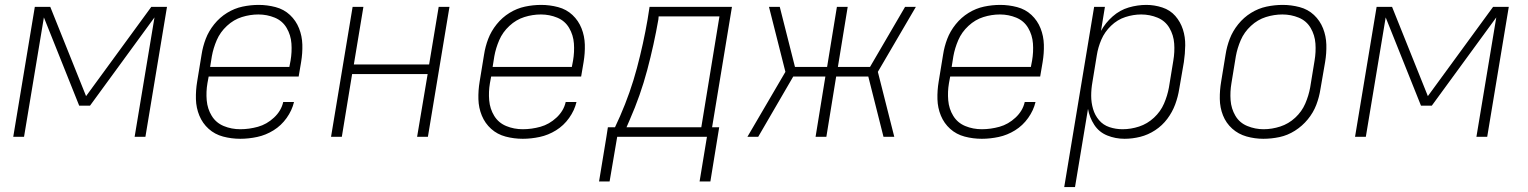

<svg xmlns="http://www.w3.org/2000/svg" viewBox="-20 -558 6232 783"><path d="M34 0H78L159 -487L303 -127H347L610 -487L529 0H573L661 -530H597L331 -166L185 -530H122Z M960 8Q994 8 1029 0.5Q1064 -7 1095.5 -26.5Q1127 -46 1149 -77Q1171 -108 1179 -142H1135Q1127 -106 1097.5 -78.5Q1068 -51 1032 -41Q996 -31 960 -31Q924 -31 892.5 -44Q861 -57 843.5 -85.5Q826 -114 823 -149Q820 -184 826 -219L831 -246H1198L1208 -305Q1214 -341 1213 -376Q1212 -411 1199.5 -442.5Q1187 -474 1162.5 -497Q1138 -520 1104 -529Q1070 -538 1035 -538Q1002 -538 969 -531Q936 -524 906 -505.5Q876 -487 853.5 -459Q831 -431 819 -399.5Q807 -368 802 -335L784 -225Q778 -189 779 -153.5Q780 -118 793 -86.5Q806 -55 831 -32.5Q856 -10 890 -1Q924 8 960 8ZM1160 -285H837L844 -329Q850 -362 864 -394.5Q878 -427 905.5 -452.5Q933 -478 966.5 -488.5Q1000 -499 1034 -499Q1069 -499 1100.5 -486Q1132 -473 1149 -444Q1166 -415 1168.5 -380.5Q1171 -346 1165 -311Z M1330 0H1374L1416 -256H1724L1681 0H1725L1813 -530H1769L1730 -295H1423L1462 -530H1418Z M2112 8Q2146 8 2181 0.5Q2216 -7 2247.5 -26.5Q2279 -46 2301 -77Q2323 -108 2331 -142H2287Q2279 -106 2249.5 -78.5Q2220 -51 2184 -41Q2148 -31 2112 -31Q2076 -31 2044.5 -44Q2013 -57 1995.5 -85.5Q1978 -114 1975 -149Q1972 -184 1978 -219L1983 -246H2350L2360 -305Q2366 -341 2365 -376Q2364 -411 2351.5 -442.5Q2339 -474 2314.5 -497Q2290 -520 2256 -529Q2222 -538 2187 -538Q2154 -538 2121 -531Q2088 -524 2058 -505.5Q2028 -487 2005.5 -459Q1983 -431 1971 -399.5Q1959 -368 1954 -335L1936 -225Q1930 -189 1931 -153.5Q1932 -118 1945 -86.5Q1958 -55 1983 -32.5Q2008 -10 2042 -1Q2076 8 2112 8ZM2312 -285H1989L1996 -329Q2002 -362 2016 -394.5Q2030 -427 2057.5 -452.5Q2085 -478 2118.5 -488.5Q2152 -499 2186 -499Q2221 -499 2252.5 -486Q2284 -473 2301 -444Q2318 -415 2320.5 -380.5Q2323 -346 2317 -311Z M2833 182H2877L2913 -39H2884L2965 -530H2629L2621 -479Q2604 -380 2577.5 -280.5Q2551 -181 2509 -85L2488 -39H2459L2453 0H2863ZM2840 -39H2535L2548 -69Q2592 -169 2619.5 -272.5Q2647 -376 2665 -479L2666 -491H2914ZM2423 182H2466L2497 0H2453Z M3028 0H3072L3215 -246H3346L3306 0H3350L3390 -246H3521L3583 0H3627L3560 -265L3715 -530H3671L3528 -285H3397L3437 -530H3393L3353 -285H3222L3160 -530H3116L3183 -265Z M3984 8Q4018 8 4053 0.5Q4088 -7 4119.5 -26.5Q4151 -46 4173 -77Q4195 -108 4203 -142H4159Q4151 -106 4121.5 -78.5Q4092 -51 4056 -41Q4020 -31 3984 -31Q3948 -31 3916.5 -44Q3885 -57 3867.5 -85.5Q3850 -114 3847 -149Q3844 -184 3850 -219L3855 -246H4222L4232 -305Q4238 -341 4237 -376Q4236 -411 4223.5 -442.5Q4211 -474 4186.5 -497Q4162 -520 4128 -529Q4094 -538 4059 -538Q4026 -538 3993 -531Q3960 -524 3930 -505.5Q3900 -487 3877.5 -459Q3855 -431 3843 -399.5Q3831 -368 3826 -335L3808 -225Q3802 -189 3803 -153.5Q3804 -118 3817 -86.5Q3830 -55 3855 -32.5Q3880 -10 3914 -1Q3948 8 3984 8ZM4184 -285H3861L3868 -329Q3874 -362 3888 -394.5Q3902 -427 3929.5 -452.5Q3957 -478 3990.5 -488.5Q4024 -499 4058 -499Q4093 -499 4124.5 -486Q4156 -473 4173 -444Q4190 -415 4192.5 -380.5Q4195 -346 4189 -311Z M4320 205H4364L4417 -114Q4423 -79 4442.5 -49Q4462 -19 4495.5 -5.5Q4529 8 4566 8Q4598 8 4630 0Q4662 -8 4691 -27Q4720 -46 4740.5 -73.5Q4761 -101 4772.5 -132Q4784 -163 4789 -195L4808 -305Q4813 -339 4813.5 -373Q4814 -407 4804 -438Q4794 -469 4773 -493Q4752 -517 4720 -527.5Q4688 -538 4655 -538Q4619 -538 4583 -527.5Q4547 -517 4517.5 -491Q4488 -465 4470 -432L4486 -530H4442ZM4558 -31Q4530 -31 4504.5 -39.5Q4479 -48 4462 -68Q4445 -88 4437.5 -114Q4430 -140 4430 -167.5Q4430 -195 4435 -223L4453 -333Q4458 -365 4471.5 -396.5Q4485 -428 4511 -453Q4537 -478 4569.5 -488.5Q4602 -499 4634 -499Q4669 -499 4700.5 -486Q4732 -473 4749 -444Q4766 -415 4768.5 -380.5Q4771 -346 4765 -311L4747 -201Q4741 -168 4727 -135.5Q4713 -103 4686 -78Q4659 -53 4625.5 -42Q4592 -31 4558 -31Z M5132 8Q5165 8 5198 1Q5231 -6 5261 -25Q5291 -44 5313.5 -71.5Q5336 -99 5348 -130.5Q5360 -162 5365 -195L5384 -305Q5390 -341 5389 -376Q5388 -411 5375.5 -442.5Q5363 -474 5338.5 -497Q5314 -520 5280 -529Q5246 -538 5211 -538Q5178 -538 5145 -531Q5112 -524 5082 -505.5Q5052 -487 5029.5 -459Q5007 -431 4995 -399.5Q4983 -368 4978 -335L4960 -225Q4954 -190 4954.5 -154.5Q4955 -119 4967.5 -87.5Q4980 -56 5005 -33.5Q5030 -11 5063.5 -1.5Q5097 8 5132 8ZM5133 -31Q5099 -31 5067 -44Q5035 -57 5018 -86Q5001 -115 4998.5 -149.5Q4996 -184 5002 -219L5020 -329Q5026 -362 5040 -394.5Q5054 -427 5081.5 -452.5Q5109 -478 5142.5 -488.5Q5176 -499 5210 -499Q5245 -499 5276.5 -486Q5308 -473 5325 -444Q5342 -415 5344.5 -380.5Q5347 -346 5341 -311L5323 -201Q5317 -168 5303 -135.5Q5289 -103 5262 -78Q5235 -53 5201 -42Q5167 -31 5133 -31Z M5506 0H5550L5631 -487L5775 -127H5819L6082 -487L6001 0H6045L6133 -530H6069L5803 -166L5657 -530H5594Z"/></svg>

Font: Iosevka Sparkle XLtObl
Style: Regular
Weight: 200
Italic angle: -9°
Designer: Belleve Invis
Foundry: Belleve Invis
Version: Version 4.5.0; ttfautohint (v1.8.3)